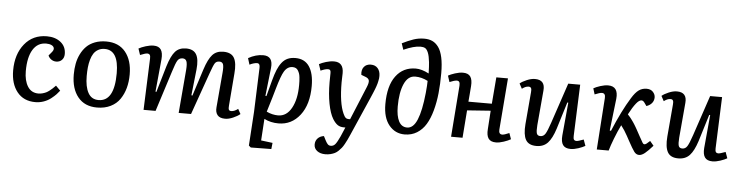

<svg xmlns="http://www.w3.org/2000/svg" viewBox="-54 -1044 5960 1548"><g transform="rotate(5 2926.0 -270.0)"><path d="M293 -522.9Q360.8 -522.9 404.5 -488Q448.2 -453.1 448.2 -393.1Q448.2 -363.3 430.4 -344.7Q412.6 -326.2 383.8 -326.2Q362.3 -326.2 344.2 -338.6Q326.2 -351.1 318.8 -370.1L339.8 -395Q359.4 -417 355.7 -432.4Q352.1 -447.8 334.7 -455.8Q317.4 -463.9 292 -463.9Q222.7 -463.9 184.8 -402.6Q147 -341.3 147 -228Q147 -152.3 176.5 -104.7Q206.1 -57.1 264.2 -57.1Q281.2 -57.1 298.3 -62Q315.4 -66.9 327.1 -72.8Q338.9 -78.6 353.5 -90.1Q368.2 -101.6 375.5 -108.6Q382.8 -115.7 396 -128.9Q398.4 -131.3 399.9 -132.8L437 -95.2Q424.8 -79.1 410.4 -64Q396 -48.8 371.3 -29.3Q346.7 -9.8 313.7 2.2Q280.8 14.2 245.1 14.2Q149.9 14.2 97.4 -51.5Q44.9 -117.2 44.9 -225.1Q44.9 -356.4 112.3 -439.7Q179.7 -522.9 293 -522.9Z M534.7 -234.9Q534.7 -281.2 542.5 -322.5Q550.3 -363.8 568.6 -400.9Q586.9 -438 613.8 -464.8Q640.6 -491.7 681.4 -507.3Q722.2 -522.9 772.9 -522.9Q874 -522.9 929 -455.6Q983.9 -388.2 983.9 -273.9Q983.9 -214.8 970.2 -164.6Q956.5 -114.3 928.7 -73.5Q900.9 -32.7 853.5 -9.3Q806.2 14.2 743.7 14.2Q644 14.2 589.4 -53Q534.7 -120.1 534.7 -234.9ZM751 -46.9Q878.9 -46.9 878.9 -274.9Q878.9 -461.9 765.6 -461.9Q735.8 -461.9 713.1 -449Q690.4 -436 676.8 -415.3Q663.1 -394.5 654.5 -363.8Q646 -333 642.8 -301.5Q639.6 -270 639.6 -231.9Q639.6 -145.5 666.7 -96.2Q693.8 -46.9 751 -46.9Z M1434.1 -351.1Q1438 -401.4 1429.7 -421.1Q1421.4 -440.9 1397.5 -440.9Q1370.6 -440.9 1356.9 -418.9Q1343.3 -397 1321.3 -326.2L1217.3 0H1120.1L1136.2 -416Q1137.2 -437 1131.1 -446Q1125 -455.1 1109.4 -455.1Q1095.7 -455.1 1053.2 -438L1036.1 -488.8Q1057.1 -501 1092.3 -512Q1127.4 -522.9 1156.2 -522.9Q1198.2 -522.9 1215.6 -496.8Q1232.9 -470.7 1228.5 -418.9L1203.1 -154.8L1210.4 -152.8L1273.4 -367.2Q1299.3 -451.7 1331.1 -487.3Q1362.8 -522.9 1419.4 -522.9Q1479 -522.9 1502.2 -483.4Q1525.4 -443.8 1517.1 -361.8L1494.1 -150.9L1502.4 -148.9L1572.3 -366.2Q1599.6 -450.7 1632.1 -486.8Q1664.6 -522.9 1720.2 -522.9Q1785.2 -522.9 1808.6 -481.7Q1832 -440.4 1824.2 -355L1803.2 -95.2Q1800.8 -71.3 1805.2 -61.5Q1809.6 -51.8 1825.2 -51.8Q1850.6 -51.8 1879.4 -74.2L1901.4 -34.2Q1879.9 -16.1 1845 -1Q1810.1 14.2 1781.2 14.2Q1737.3 14.2 1718.8 -8.8Q1700.2 -31.7 1704.1 -71.8L1728.5 -354Q1732.9 -402.3 1726.1 -421.6Q1719.2 -440.9 1695.3 -440.9Q1670.4 -440.9 1658.7 -422.4Q1647 -403.8 1625 -340.8Q1621.1 -330.1 1619.1 -324.2L1504.4 0H1404.3Z M2022 -418Q2022.9 -437 2017.3 -446Q2011.7 -455.1 1998 -455.1Q1987.3 -455.1 1968.8 -449.5Q1950.2 -443.8 1939 -437L1922.9 -488.8Q1983.4 -522.9 2043 -522.9Q2125.5 -522.9 2114.3 -424.8L2088.9 -198.2L2097.2 -196.8L2131.8 -327.1Q2145.5 -378.4 2159.9 -413.1Q2174.3 -447.8 2194.3 -473.4Q2214.4 -499 2241.2 -511Q2268.1 -522.9 2304.2 -522.9Q2378.9 -522.9 2416.5 -467Q2454.1 -411.1 2454.1 -309.1Q2454.1 -159.7 2386.5 -72.8Q2318.8 14.2 2212.9 14.2Q2148.9 14.2 2097.2 -12.2L2085.9 163.1L2179.2 174.8L2173.8 225.1L2007.8 227.1L1991.2 212.9L2008.8 -61ZM2287.1 -448.2Q2245.1 -448.2 2219.2 -404.3Q2198.2 -369.6 2168 -264.2Q2165 -253.9 2158.7 -231.9Q2150.4 -203.1 2146 -188L2110.8 -71.8Q2157.7 -49.8 2204.1 -49.8Q2272.5 -49.8 2312.3 -121.6Q2352.1 -193.4 2352.1 -308.1Q2352.1 -327.1 2351.6 -340.3Q2351.1 -353.5 2349.1 -371.6Q2347.2 -389.6 2342.8 -401.9Q2338.4 -414.1 2331.5 -425.5Q2324.7 -437 2313.5 -442.6Q2302.2 -448.2 2287.1 -448.2Z M2797.4 57.1Q2786.6 81.5 2779.3 96.9Q2772 112.3 2760.7 132.6Q2749.5 152.8 2739.7 165Q2730 177.2 2715.8 190.9Q2701.7 204.6 2686.8 211.9Q2671.9 219.2 2652.3 224.1Q2632.8 229 2610.4 229Q2569.8 229 2544.2 209.5Q2518.6 189.9 2518.6 158.2Q2518.6 128.4 2537.1 108.4Q2555.7 88.4 2587.4 84L2602.5 113.8Q2609.4 126.5 2612.8 132.3Q2616.2 138.2 2622.1 145Q2627.9 151.9 2634.3 154.5Q2640.6 157.2 2649.4 157.2Q2670.9 157.2 2685.5 139.2Q2700.2 121.1 2721.7 74.2L2753.4 0H2740.7Q2710.4 0 2690.2 -13.9Q2669.9 -27.8 2650.4 -59.1Q2624.5 -101.6 2609.6 -179.2Q2594.7 -256.8 2594.7 -352.1L2595.7 -428.2Q2595.7 -443.8 2590.6 -450Q2585.4 -456.1 2573.7 -456.1Q2551.8 -456.1 2513.7 -439L2496.6 -490.2Q2517.6 -502 2551.8 -512.5Q2585.9 -522.9 2616.7 -522.9Q2693.4 -522.9 2693.4 -435.1Q2693.4 -424.3 2692.4 -399.9Q2691.4 -375.5 2691.4 -359.9Q2691.4 -191.9 2729.5 -108.9Q2740.2 -85 2749.3 -77.4Q2758.3 -69.8 2772.5 -69.8H2785.6L2896.5 -337.9Q2912.6 -376 2908.7 -393.8Q2904.8 -411.6 2879.4 -420.9L2844.7 -434.1Q2838.9 -473.6 2858.4 -498.3Q2877.9 -522.9 2914.6 -522.9Q2950.2 -522.9 2970.5 -499.5Q2990.7 -476.1 2990.7 -438Q2990.7 -428.2 2989.7 -418.2Q2988.8 -408.2 2985.8 -396.5Q2982.9 -384.8 2981 -375.7Q2979 -366.7 2973.6 -352.1Q2968.3 -337.4 2965.3 -329.6Q2962.4 -321.8 2955.1 -304.4Q2947.8 -287.1 2944.8 -280Q2941.9 -272.9 2933.1 -252.7Q2924.3 -232.4 2921.4 -226.1Z M3147 -715.8Q3196.8 -740.7 3238.5 -754.9Q3280.3 -769 3325.2 -769Q3362.8 -769 3390.9 -756.1Q3418.9 -743.2 3440.7 -713.4Q3462.4 -683.6 3473.9 -631.1Q3485.4 -578.6 3485.4 -503.9Q3485.4 -415.5 3477.8 -341.3Q3470.2 -267.1 3451.9 -200.2Q3433.6 -133.3 3405.3 -86.7Q3377 -40 3333.3 -12.9Q3289.6 14.2 3233.4 14.2Q3156.7 14.2 3107.4 -45.9Q3058.1 -106 3058.1 -215.8Q3058.1 -364.3 3117.2 -443.6Q3176.3 -522.9 3278.3 -522.9Q3326.2 -522.9 3384.3 -492.2Q3382.8 -552.7 3379.4 -583Q3374 -632.8 3363.3 -659.2Q3352.5 -685.5 3338.4 -693.8Q3324.2 -702.1 3300.3 -702.1Q3247.6 -702.1 3164.1 -665ZM3249 -43Q3299.3 -43 3329.8 -116.2Q3360.4 -189.5 3375 -334Q3381.3 -398.9 3381.3 -432.1Q3331.1 -458 3279.3 -458Q3220.7 -458 3189.9 -388.7Q3159.2 -319.3 3159.2 -206.1Q3159.2 -128.9 3181.6 -85.9Q3204.1 -43 3249 -43Z M3908.7 -236.8 3718.8 -223.1 3701.7 0H3608.9L3640.6 -416Q3641.6 -437 3635.7 -446Q3629.9 -455.1 3614.7 -455.1Q3608.9 -455.1 3601.1 -453.1Q3593.3 -451.2 3588.6 -449.7Q3584 -448.2 3572.3 -443.6Q3560.5 -439 3557.6 -438L3541 -488.8Q3560.5 -500 3595.9 -511.5Q3631.3 -522.9 3659.7 -522.9Q3702.6 -522.9 3720.2 -497.6Q3737.8 -472.2 3733.9 -420.9Q3732.9 -398.9 3728.8 -355.2Q3724.6 -311.5 3723.6 -293.9H3913.1L3930.7 -508.8H4024.9L3991.7 -91.8Q3988.8 -53.2 4018.1 -53.2Q4034.7 -53.2 4074.7 -70.8L4091.8 -22Q4071.3 -9.8 4035.9 2.2Q4000.5 14.2 3972.7 14.2Q3929.7 14.2 3912.1 -11.2Q3894.5 -36.6 3898.9 -87.9Z M4121.6 -476.1Q4141.1 -492.7 4177 -507.8Q4212.9 -522.9 4242.7 -522.9Q4326.7 -522.9 4318.4 -436L4293.5 -153.8Q4289.6 -105 4295.9 -86.4Q4302.2 -67.9 4325.7 -67.9Q4350.6 -67.9 4365.5 -91.3Q4380.4 -114.7 4403.3 -183.1L4512.7 -508.8H4609.4L4593.3 -92.8Q4592.3 -72.3 4598.1 -63.2Q4604 -54.2 4619.6 -54.2Q4631.8 -54.2 4676.3 -70.8L4694.3 -21Q4673.8 -8.8 4639.4 2.7Q4605 14.2 4576.7 14.2Q4533.2 14.2 4515.1 -11.2Q4497.1 -36.6 4501.5 -87.9L4526.4 -356L4518.6 -356.9L4451.7 -139.2Q4426.3 -59.6 4392.1 -22.7Q4357.9 14.2 4300.3 14.2Q4236.8 14.2 4213.6 -27.1Q4190.4 -68.4 4197.3 -152.8L4219.7 -414.1Q4222.2 -436 4217 -446.5Q4211.9 -457 4196.3 -457Q4171.9 -457 4143.6 -435.1Z M4878.9 -161.1 4889.2 -160.2Q4959 -327.6 5026.4 -436Q5055.7 -483.9 5083.3 -503.4Q5110.8 -522.9 5146 -522.9Q5179.7 -522.9 5198 -502.9Q5216.3 -482.9 5216.3 -459Q5216.3 -433.1 5200.7 -413.3Q5185.1 -393.6 5156.2 -383.8L5138.2 -409.2Q5126.5 -425.8 5113.3 -425.8Q5094.2 -425.8 5070.3 -396Q5043.5 -362.3 5013.2 -304.2Q5014.2 -302.7 5019.5 -296.9Q5024.9 -291 5026.4 -289.3Q5027.8 -287.6 5033 -281.7Q5038.1 -275.9 5040 -272.9Q5042 -270 5046.9 -263.7Q5051.8 -257.3 5054.9 -252.7Q5058.1 -248 5063.2 -240.7Q5068.4 -233.4 5072.5 -226.3Q5076.7 -219.2 5082.3 -210Q5087.9 -200.7 5093.3 -190.9Q5106 -167.5 5124.5 -133.8Q5145.5 -94.7 5152.1 -85Q5158.7 -75.2 5166 -75.2Q5174.3 -75.2 5184.1 -82.5Q5193.8 -89.8 5210.9 -106L5241.2 -69.8Q5203.1 -26.4 5177.7 -6.1Q5152.3 14.2 5131.3 14.2Q5108.4 14.2 5091.8 -7.3Q5075.2 -28.8 5039.1 -95.7Q5026.9 -118.2 5020 -130.9Q4996.6 -174.3 4967.3 -211.9Q4941.4 -158.7 4918.5 -99.4Q4895.5 -40 4884.3 0H4788.1L4816.9 -418.9Q4819.8 -458 4790 -458Q4772.9 -458 4731.9 -440.9L4717.3 -488.8Q4737.3 -500.5 4772 -511.7Q4806.6 -522.9 4835 -522.9Q4919.4 -522.9 4909.2 -420.9Z M5270 -476.1Q5289.6 -492.7 5325.4 -507.8Q5361.3 -522.9 5391.1 -522.9Q5475.1 -522.9 5466.8 -436L5441.9 -153.8Q5438 -105 5444.3 -86.4Q5450.7 -67.9 5474.1 -67.9Q5499 -67.9 5513.9 -91.3Q5528.8 -114.7 5551.8 -183.1L5661.1 -508.8H5757.8L5741.7 -92.8Q5740.7 -72.3 5746.6 -63.2Q5752.4 -54.2 5768.1 -54.2Q5780.3 -54.2 5824.7 -70.8L5842.8 -21Q5822.3 -8.8 5787.8 2.7Q5753.4 14.2 5725.1 14.2Q5681.6 14.2 5663.6 -11.2Q5645.5 -36.6 5649.9 -87.9L5674.8 -356L5667 -356.9L5600.1 -139.2Q5574.7 -59.6 5540.5 -22.7Q5506.3 14.2 5448.7 14.2Q5385.3 14.2 5362.1 -27.1Q5338.9 -68.4 5345.7 -152.8L5368.2 -414.1Q5370.6 -436 5365.5 -446.5Q5360.4 -457 5344.7 -457Q5320.3 -457 5292 -435.1Z"/></g></svg>

Font: Literata Book Medium
Style: Italic
Weight: 500
Italic angle: -3°
Designer: Latin by Veronika Burian and Jose Scaglione. Greek by Irene Vlachou. Cyrillic by Vera Evstafieva
Foundry: TypeTogether
Version: Version 1.003;PS 001.003;hotconv 1.0.88;makeotf.lib2.5.64775